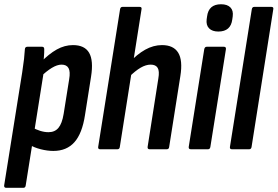

<svg xmlns="http://www.w3.org/2000/svg" viewBox="-30 -716 1332 921"><path d="M226.1 8Q197.4 8 165.4 -0.1Q133.4 -8.2 111.8 -21.8L124.3 -105.8Q141.6 -94.8 162.5 -88.4Q183.5 -81.9 202.5 -81.9Q233 -81.9 250.3 -102.6Q267.7 -123.2 275.3 -169.6L301.7 -335.3Q308.1 -372.4 298.8 -389.2Q289.5 -406 265.2 -406Q244.4 -406 218.3 -390.2Q192.2 -374.3 161.9 -345L163.2 -415.2Q204.6 -457.6 242.4 -478.7Q280.2 -499.7 320.1 -499.7Q376.1 -499.7 397.6 -462.6Q419.1 -425.4 406.7 -347.8L377.7 -164Q364.3 -75.8 327 -33.9Q289.7 8 226.1 8ZM0.3 185Q-11.1 185 -10.1 173.6L76.5 -369Q82.3 -406.4 85.3 -433.2Q88.3 -460 89.3 -479.8Q90.1 -491.7 101.3 -491.7H171.8Q182.2 -491.7 182.2 -480.4Q182.6 -464.4 180.5 -440.5Q178.4 -416.7 176 -400.1L179.5 -368.9L93.3 173.6Q91.9 185 81.7 185Z M450.5 0Q439.5 0 440.9 -11L545.9 -671.6Q547.9 -683 557.5 -683H639.6Q651.3 -683 648.9 -671.6L544.7 -11Q543.3 0 533.1 0ZM688.1 0Q676.7 0 678.1 -11.4L729.5 -339.3Q735.7 -374.6 726.4 -390.3Q717.1 -406 692.6 -406Q670.2 -406 644.8 -391.4Q619.4 -376.8 587.9 -345.6L588 -413.6Q626.8 -455.4 666.4 -477.6Q706 -499.7 747.1 -499.7Q802.3 -499.7 824.8 -463.2Q847.3 -426.6 835.1 -350.8L781.5 -11.4Q780.5 0 769.6 0Z M885.7 0Q873.9 0 875.3 -11.4L949.7 -479.8Q952.1 -491.7 961.7 -491.7H1043.7Q1055.5 -491.7 1053.7 -479.8L979.1 -11.4Q977.3 0 967.7 0ZM1017.3 -564.7Q988.2 -564.7 973 -580Q957.9 -595.2 961.3 -623.2L963.3 -637.1Q970.5 -695.6 1030.3 -695.6Q1060.4 -695.6 1075.3 -680.3Q1090.1 -665.1 1086.3 -637.1L1084.3 -623.2Q1077.1 -564.7 1017.3 -564.7Z M1082.5 0Q1071.5 0 1072.9 -11L1177.9 -671.6Q1179.9 -683 1189.5 -683H1271.6Q1283.3 -683 1280.9 -671.6L1176.7 -11Q1174.9 0 1165.1 0Z"/></svg>

Font: Sofia Sans Condensed
Style: Italic
Weight: 400
Italic angle: -9°
Designer: Botio Nikoltchev, Ani Petrova
Foundry: lettersoup
Version: Version 4.101